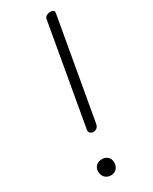

<svg xmlns="http://www.w3.org/2000/svg" viewBox="-235 -982 827 1036"><g transform="rotate(-30 178.0 -464.0)"><path d="M125.5 0Q102.5 0 88.8 -14.8Q75 -29.5 75 -52.5Q75 -73.5 88.8 -87Q102.5 -100.5 125.5 -100.5Q148 -100.5 161.5 -87Q175 -73.5 175 -52.5Q175 -29.5 161.5 -14.8Q148 0 125.5 0ZM135.5 -280.5 245.5 -904Q248 -917 259.5 -922.8Q271 -928.5 283.5 -928.5Q294 -928.5 300.8 -923.5Q307.5 -918.5 305 -906.5L195 -283Q192 -264.5 181.2 -257Q170.5 -249.5 159 -250Q148 -251 140.5 -258.5Q133 -266 135.5 -280.5Z"/></g></svg>

Font: Edu VIC WA NT Hand Pre
Style: Regular
Weight: 400
Designer: Tina and Corey Anderson, Eben Sorkin, Mirko Velimirovic
Foundry: Google for Education
Version: Version 1.000